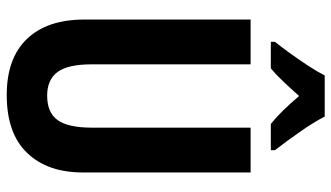

<svg xmlns="http://www.w3.org/2000/svg" viewBox="-227 -747 984 570"><g transform="rotate(90 265.0 -462.0)"><path d="M262 10Q153 10 95.5 -50Q38 -110 38 -221V-714H171V-243Q171 -171 194 -140.5Q217 -110 264 -110Q314 -110 336.5 -141Q359 -172 359 -244V-714H492V-216Q492 -111 434 -50.5Q376 10 262 10ZM104 -786Q120 -806 139.5 -833Q159 -860 176.5 -887Q194 -914 204 -934H326Q343 -901 371 -861Q399 -821 426 -786V-774H348Q328 -790 307.5 -811Q287 -832 265 -858Q242 -832 221 -810Q200 -788 183 -774H104Z"/></g></svg>

Font: Noto Sans Mono Condensed
Style: Bold
Weight: 700
Width: 3
Designer: Monotype Design Team
Foundry: Monotype Imaging Inc.
Version: Version 2.014